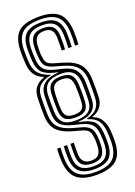

<svg xmlns="http://www.w3.org/2000/svg" viewBox="-186 -875 812 1155"><g transform="rotate(-20 220.5 -298.0)"><path d="M222.8 135.2Q180.5 135.2 159.5 115.9Q138.5 96.5 137.5 53Q137 37.8 137.1 17.6Q137.2 -2.5 138 -21.2H159.2Q158.5 -2.5 158.5 17.6Q158.5 37.8 158.8 53Q161.2 116.8 222.8 116.8Q253.8 116.8 268.6 101.6Q283.5 86.5 286.2 51.8Q287.5 36.8 287.5 19.2Q287.5 1.8 283.8 -16Q281 -41.2 268.6 -53.8Q256.2 -66.2 227.8 -73.8L178 -87.5Q109 -106.8 78.9 -139.8Q48.8 -172.8 47 -236Q46.5 -259.8 46.4 -291.9Q46.2 -324 47.2 -347Q49 -390.5 69.4 -415.1Q89.8 -439.8 124 -451.2V-454.5Q87 -468.8 69 -497.6Q51 -526.5 49 -567Q48 -588.2 47.1 -609.1Q46.2 -630 46.8 -648.8Q48.2 -732.5 88.5 -768.8Q128.8 -805 221.8 -805Q306.2 -805 345.9 -769.4Q385.5 -733.8 389 -649.5Q389.8 -634.2 389.4 -609.6Q389 -585 387.5 -566.5H366.2Q367.8 -585 368 -609.6Q368.2 -634.2 367.5 -649.5Q365 -723.5 330.4 -755.1Q295.8 -786.8 221.8 -786.8Q141 -786.8 105.6 -754.8Q70.2 -722.8 68.5 -648.8Q68 -630 68.6 -609Q69.2 -588 70.8 -567Q73.8 -520.2 97.5 -493.9Q121.2 -467.5 167 -453.2V-449Q124.2 -441.5 97.6 -419.2Q71 -397 69 -347Q68 -323.8 68 -291.8Q68 -259.8 68.8 -236Q70.2 -180.2 96.8 -151.2Q123.2 -122.2 183.2 -106L233.8 -92.2Q269 -82.8 285.4 -65.6Q301.8 -48.5 305.8 -15.8Q308.2 2 308.5 19.4Q308.8 36.8 308 52Q305.2 96.5 285.4 115.9Q265.5 135.2 222.8 135.2ZM222.8 171.8Q159.5 171.8 128.1 144.2Q96.8 116.8 94.5 53Q94 37.8 94 17.6Q94 -2.5 95.5 -21.2H116.8Q116 -2.5 115.8 17.6Q115.5 37.8 116 53Q117.5 106.5 143.6 130Q169.8 153.5 222.8 153.5Q277.8 153.5 302.6 129.9Q327.5 106.2 329.8 52Q330.2 37 329.6 19.6Q329 2.2 327.2 -16Q323.5 -57 304.8 -77.6Q286 -98.2 239.5 -110L189.2 -122.8Q136 -136 114 -160.4Q92 -184.8 90.5 -236Q89.5 -259.8 89.5 -291.8Q89.5 -323.8 90.8 -346.8Q95.2 -443.2 213.5 -448.8V-452L196 -456Q141.2 -468.8 118.6 -493.4Q96 -518 92.5 -567Q89 -611.5 90 -648.5Q92 -712.8 122.6 -740.6Q153.2 -768.5 221.8 -768.5Q285 -768.5 314.5 -741Q344 -713.5 346.2 -649.5Q346.8 -634.2 346.5 -609.8Q346.2 -585.2 345 -566.5H323.5Q324.2 -585.2 324.8 -609.8Q325.2 -634.2 324.8 -649.5Q323.2 -703 299 -726.5Q274.8 -750 221.8 -750Q165.5 -750 139.9 -726.4Q114.2 -702.8 111.8 -648.5Q111 -630 111.6 -609.1Q112.2 -588.2 114 -567Q117.2 -525.8 136.1 -505Q155 -484.2 201.8 -472.8L253 -460Q305 -447.2 327.2 -417.9Q349.5 -388.5 351 -339.5Q351.8 -315.8 351.8 -283.8Q351.8 -251.8 350.5 -228.5Q348.5 -181.2 320 -157.1Q291.5 -133 231.5 -130L231.2 -126.8Q290.2 -116.2 317 -94.5Q343.8 -72.8 349 -16Q352.2 20.5 351.2 52Q349.2 116.2 319.4 144Q289.5 171.8 222.8 171.8ZM222.8 208.5Q138.2 208.5 96.8 172.8Q55.2 137 51.8 53Q51 37.8 51.1 17.5Q51.2 -2.8 53 -21.2H74.2Q72.8 -2.8 72.6 17.5Q72.5 37.8 73 53Q75.8 127 112.2 158.5Q148.8 190 222.8 190Q301.2 190 336.2 158.1Q371.2 126.2 373 52.2Q373.8 22 370.5 -16Q366.8 -61.2 347.5 -87.1Q328.2 -113 284.2 -125.2V-130Q368.8 -149 372.2 -228.2Q373.2 -253 373.4 -284.4Q373.5 -315.8 372.8 -339.5Q371 -396 345.1 -427.9Q319.2 -459.8 259 -476.8L207.8 -491.2Q169.8 -501.5 154.2 -517.9Q138.8 -534.2 135.8 -567.8Q130.8 -609.8 133.5 -648.5Q136.2 -692.8 156.9 -712.2Q177.5 -731.8 221.8 -731.8Q264 -731.8 283.1 -712.4Q302.2 -693 303.2 -649.5Q303.8 -634.2 303.4 -609.8Q303 -585.2 302.2 -566.5H281.2Q281.8 -585.2 282 -609.8Q282.2 -634.2 282 -649.5Q280.8 -683 266.4 -698.2Q252 -713.5 221.8 -713.5Q189.8 -713.5 173.8 -698.2Q157.8 -683 155.2 -648.2Q153.8 -629.8 153.6 -608.8Q153.5 -587.8 157.5 -567Q160.2 -541 172.1 -529.4Q184 -517.8 213.5 -509.8L264 -495Q333.2 -475.2 363 -439.2Q392.8 -403.2 394.2 -339.5Q395 -315.8 395 -284.4Q395 -253 394 -228.2Q392.5 -189.5 371.9 -164.1Q351.2 -138.8 318.8 -129.5V-126Q353.8 -114 371.5 -84.4Q389.2 -54.8 392.2 -16Q395.2 19.8 394.5 52.2Q393.2 136 353.1 172.2Q313 208.5 222.8 208.5ZM211.2 -142.2Q271.5 -141.5 299 -162.1Q326.5 -182.8 329 -228.5Q330.2 -252.8 330.2 -284.5Q330.2 -316.2 329.2 -339.5Q325.5 -436.2 233.8 -437Q174.8 -437.8 144.9 -416.4Q115 -395 112.2 -346.5Q111 -323 111.1 -290.9Q111.2 -258.8 112 -236Q114 -187.2 137.4 -165Q160.8 -142.8 211.2 -142.2ZM220.5 -159.5Q174 -159.8 154.8 -178Q135.5 -196.2 133.8 -236Q132.5 -258.2 132.5 -290.4Q132.5 -322.5 134 -346.5Q136.8 -387.8 158 -405.1Q179.2 -422.5 220.5 -422.5Q266.5 -422.5 285.9 -403Q305.2 -383.5 307.5 -339.5Q308.8 -317.8 308.9 -285Q309 -252.2 307.2 -228.8Q305 -190.5 284 -174.9Q263 -159.2 220.5 -159.5ZM220.5 -178Q252.2 -177.8 267.9 -189.1Q283.5 -200.5 285.5 -228.8Q287.8 -253.2 287.6 -286Q287.5 -318.8 286 -339.5Q283.5 -373.5 269.2 -388.8Q255 -404 220.5 -404Q190.8 -404 174.5 -391Q158.2 -378 155.8 -346.5Q153.8 -320.5 153.8 -288.5Q153.8 -256.5 155.5 -236Q157.5 -205.5 171.5 -191.9Q185.5 -178.2 220.5 -178Z"/></g></svg>

Font: Big Shoulders Inline Text
Style: Bold
Weight: 700
Designer: Patric King
Foundry: XO Type Co
Version: Version 1.000